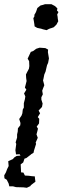

<svg xmlns="http://www.w3.org/2000/svg" viewBox="-26 -732 305 910"><path d="M169 -596 159 -598 150 -600 138 -607 137 -616 135 -629 132 -646 137 -654V-662L143 -672L146 -679L151 -694L166 -706L178 -709L187 -712H218L235 -703L246 -692L244 -682L251 -675L245 -663L247 -653L248 -643L250 -631L246 -624L242 -616L229 -603L218 -599L211 -597L204 -594L195 -589L178 -593ZM74 10 67 -1 50 0 47 -20 51 -50 48 -57 55 -80V-95L58 -108L59 -124L70 -138L71 -149L65 -168L76 -184L80 -195L82 -213L87 -222V-243L92 -262L94 -275L88 -289L99 -307L92 -317L95 -328L100 -348L98 -362L97 -379L103 -391L111 -406L113 -419L112 -442L105 -454L120 -486L131 -490L146 -501L162 -506L189 -504L202 -497L201 -485L206 -455L202 -434L197 -423L193 -406L190 -393L184 -379L180 -359L178 -351L184 -328L178 -313L174 -302L177 -285L170 -271V-260L176 -241L173 -225L157 -208L164 -195L153 -177L160 -169L159 -147L148 -132L154 -122L151 -110L147 -95L153 -79L143 -56L145 -50L135 -18L133 -8L120 0L98 7ZM85 156 50 155 35 151H18L15 138L6 120L-5 113L-6 99L2 85L8 69L15 55L13 32L35 22L42 14L53 7L101 3L116 -2L121 0L99 17L90 20L84 38L72 47L74 85L85 86L92 100L110 101L125 103L139 104L140 115L142 129L120 146L118 150L101 158Z"/></svg>

Font: Winky Rough Light
Style: Italic
Weight: 300
Italic angle: -8.97852°
Designer: Simon Atzbach
Foundry: typofactur
Version: Version 1.206; ttfautohint (v1.8.4.7-5d5b)